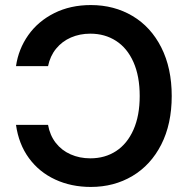

<svg xmlns="http://www.w3.org/2000/svg" viewBox="-20 -737 754 767"><path d="M340.8 -104.5Q399.4 -104.5 443.8 -133.5Q488.3 -162.6 513.2 -218.8Q538.1 -274.9 538.1 -353.5Q538.1 -432.6 513.2 -488.8Q488.3 -544.9 443.6 -573.7Q398.9 -602.5 340.8 -602.5Q298.8 -602.5 263.4 -587.2Q228 -571.8 204.1 -542.5Q180.2 -513.2 171.9 -472.7H43.9Q53.7 -541 93 -596.7Q132.3 -652.3 196.8 -684.6Q261.2 -716.8 342.8 -716.8Q436 -716.8 509.5 -673.1Q583 -629.4 624.5 -547.1Q666 -464.8 666 -353.5Q666 -241.7 624.3 -159.7Q582.5 -77.6 509 -33.9Q435.5 9.8 342.8 9.8Q264.6 9.8 200.7 -19.8Q136.7 -49.3 95.7 -105.2Q54.7 -161.1 43.9 -238.3H171.9Q179.2 -196.8 202.6 -166.5Q226.1 -136.2 262 -120.4Q297.9 -104.5 340.8 -104.5Z"/></svg>

Font: Pretendard GOV SemiBold
Style: Regular
Weight: 600
Designer: Base glyphs from Inter by Rasmus Andersson; Hangeul glyphs from Noto Sans CJK(Source Han Sans) by Jang Soo-young and Kan
Foundry: Kil Hyung-jin
Version: Version 1.309